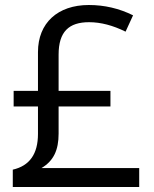

<svg xmlns="http://www.w3.org/2000/svg" viewBox="-20 -743 612 763"><path d="M479 -617.2C428.7 -642.1 380.4 -654.8 334 -654.8C253.9 -654.8 212.9 -617.2 212.9 -525.9V-381.8H418.9V-319.8H212.9V-211.9C212.9 -147 193.4 -104 145 -75.2H533.2V0H30.8V-68.8C97.7 -84 130.9 -131.3 130.9 -210.9V-319.8H34.2V-381.8H130.9V-536.1C130.9 -651.9 209.5 -723.1 333 -723.1C395 -723.1 453.6 -709.5 508.8 -682.1Z"/></svg>

Font: OpenSansEmoji
Style: Regular
Weight: 400
Foundry: MorbZ
Version: Version 1.000;PS 001.000;hotconv 1.0.70;makeotf.lib2.5.58329